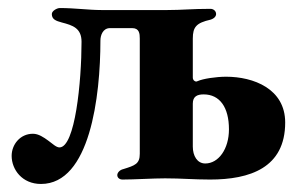

<svg xmlns="http://www.w3.org/2000/svg" viewBox="-20 -444 756 478"><path d="M9 -56C9 -22 35 14 82 14C204 14 230 -204 230 -343C230 -356 236 -374 254 -374H309C327 -374 328 -360 328 -348V-61C328 -36 316 -32 287 -23C278 -21 272 -14 272 -8C272 -2 277 3 285 3C314 3 361 0 391 0C432 0 462 3 503 3C602 3 690 -26 690 -139C690 -223 611 -253 543 -253C518 -253 485 -248 472 -242C471 -242 470 -241 469 -241C464 -241 460 -245 460 -251V-348C460 -377 469 -387 504 -395C514 -398 518 -404 518 -409C518 -417 511 -422 504 -422C457 -422 434 -419 396 -419H233C200 -419 167 -424 129 -424C122 -424 109 -417 109 -409C109 -396 119 -392 134 -388C161 -381 183 -374 183 -340C183 -241 167 -77 128 -77C120 -77 111 -86 100 -94C89 -102 76 -111 62 -111C30 -111 9 -84 9 -56ZM460 -79V-186C460 -204 471 -209 487 -209C527 -209 550 -177 550 -122C550 -73 524 -37 491 -37C471 -37 460 -56 460 -79Z"/></svg>

Font: EB Garamond
Style: Bold
Weight: 700
Designer: Georg Duffner and Octavio Pardo
Foundry: Georg Duffner
Version: Version 1.000;PS 001.000;hotconv 1.0.88;makeotf.lib2.5.64775